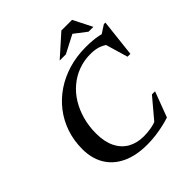

<svg xmlns="http://www.w3.org/2000/svg" viewBox="-232 -1023 1192 1192"><g transform="rotate(-45 364.0 -427.0)"><path d="M523.5 -63.5 491 -39.5 616.5 -188.5H644L581 -21.5Q538.5 -7 483.2 2.5Q428 12 376.5 12Q278 12 209.8 -20.5Q141.5 -53 106 -112.8Q70.5 -172.5 70.5 -253.5Q70.5 -329 93 -395Q115.5 -461 157.2 -514.8Q199 -568.5 256.2 -607Q313.5 -645.5 383.5 -666.2Q453.5 -687 532.5 -687Q561.5 -687 588.8 -685Q616 -683 642.8 -677.5Q669.5 -672 696.5 -662L639 -659.5L714 -708H727.5L700 -461H675L625 -630.5L660 -586.5Q628 -613 597.2 -624.5Q566.5 -636 523.5 -636Q467 -636 417.5 -617.5Q368 -599 327.8 -565.2Q287.5 -531.5 259 -484.8Q230.5 -438 215 -381.5Q199.5 -325 199.5 -262Q199.5 -189.5 224 -139.8Q248.5 -90 293 -64.8Q337.5 -39.5 398 -39.5Q428.5 -39.5 459.5 -44.8Q490.5 -50 523.5 -63.5ZM360 -742 499.5 -866.5H593L656 -742H613.5L524.5 -810.5H546.5L414.5 -742Z"/></g></svg>

Font: Newsreader 24pt SemiBold
Style: Italic
Weight: 600
Italic angle: -17°
Designer: Hugues Gentile
Foundry: Production Type
Version: Version 1.003